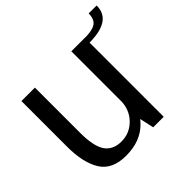

<svg xmlns="http://www.w3.org/2000/svg" viewBox="-166 -842 1019 1019"><g transform="rotate(-45 343.0 -332.5)"><path d="M440.5 0H519.5V-592.5H418.5V-100ZM145.5 -593H44.5V-251Q44.5 -130 86.8 -62.2Q129 5.5 233 5.5Q341 5.5 404.5 -59.2Q468 -124 468 -196.5L419 -226Q419 -156 375 -110.8Q331 -65.5 268.5 -65.5Q206 -65.5 175.8 -108.5Q145.5 -151.5 145.5 -255ZM516.5 -592V-556.5Q573 -556.5 610.2 -568.8Q647.5 -581 666.5 -605.8Q685.5 -630.5 685.5 -669.5H625.5Q625.5 -641.5 615.5 -624.5Q605.5 -607.5 581.8 -599.8Q558 -592 516.5 -592Z"/></g></svg>

Font: Anybody UltraCondensed Thin
Style: Regular
Weight: 400
Version: Version 1.111